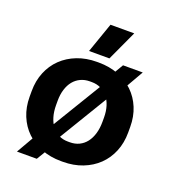

<svg xmlns="http://www.w3.org/2000/svg" viewBox="-140 -839 880 985"><g transform="rotate(20 299.5 -346.0)"><path d="M65.6 42H173.8L230 -50.8L236.8 -88L427.2 -403L459.8 -432L533.2 -560H425.6L364.2 -456.2L360.2 -427.8L169.4 -113L132 -73.4ZM294.4 10.8H304.4Q362.8 10.8 411.3 -8Q459.8 -26.8 494.8 -60.5Q529.8 -94.2 549.1 -141.3Q568.4 -188.4 568.4 -244.6V-275.4Q568.4 -332 549.1 -378.9Q529.8 -425.8 494.8 -459.5Q459.8 -493.2 411.3 -512Q362.8 -530.8 304.4 -530.8H294.4Q236 -530.8 187.5 -512Q139 -493.2 104 -459.5Q69 -425.8 49.7 -378.9Q30.4 -332 30.4 -275.4V-244.6Q30.4 -188.4 49.7 -141.3Q69 -94.2 104 -60.5Q139 -26.8 187.5 -8Q236 10.8 294.4 10.8ZM293.6 -95.6Q266.2 -95.6 243.7 -106.5Q221.2 -117.4 205.4 -137.8Q189.6 -158.2 181.1 -187Q172.6 -215.8 172.6 -251.2V-274.8Q172.6 -308.8 181.3 -336.7Q190 -364.6 205.8 -383.9Q221.6 -403.2 244.1 -413.8Q266.6 -424.4 293.6 -424.4H304.6Q331.6 -424.4 354.1 -413.8Q376.6 -403.2 392.4 -383.9Q408.2 -364.6 416.9 -336.7Q425.6 -308.8 425.6 -274.8V-251.2Q425.6 -215.8 417.1 -187Q408.6 -158.2 392.8 -137.8Q377 -117.4 354.5 -106.5Q332 -95.6 304.6 -95.6ZM347.8 -569.4 423.6 -733.6H294L236.6 -569.4Z"/></g></svg>

Font: Fixel Variable
Style: Regular
Weight: 100
Width: 3
Designer: AlfaBravo + MacPaw
Foundry: Kyrylo Tkachov, Marchela Mozhyna, Serhii Makarenko, Maria Weinstein, Zakhar Kryvoshyya
Version: Version 1.211